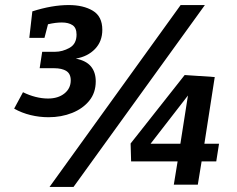

<svg xmlns="http://www.w3.org/2000/svg" viewBox="-20 -731 937 760"><path d="M172 -267Q136 -267 101 -275.5Q66 -284 36 -301L71 -366Q95 -354 120.5 -347.5Q146 -341 170 -341Q210 -341 235 -361Q260 -381 260 -413Q260 -439 242.5 -450Q225 -461 194 -461H137L147 -526H198Q227 -526 255 -541.5Q283 -557 283 -594Q283 -621 267 -631.5Q251 -642 225 -642Q200 -642 170 -635L156 -581H96L108 -686Q186 -711 252 -711Q310 -711 347.5 -688.5Q385 -666 385 -613Q385 -567 356 -537Q327 -507 280 -499Q321 -491 340 -468Q359 -445 359 -409Q359 -364 333.5 -332.5Q308 -301 265.5 -284Q223 -267 172 -267ZM176 9 695 -711H791L271 9ZM836 -92H778L763 0H668L683 -92H499L497 -163L711 -434L830 -426L789 -162H847ZM576 -162H694L724 -353Z"/></svg>

Font: Bitter SemiBold
Style: Italic
Weight: 600
Italic angle: -9°
Designer: Sol Matas, and Bitter project Authors
Foundry: Sol Matas
Version: Version 2.001